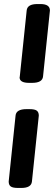

<svg xmlns="http://www.w3.org/2000/svg" viewBox="-20 -790 267 950"><path d="M77 -407Q78 -410 78 -412L112 -738Q115 -770 165 -770H180Q227 -770 227 -738L193 -412Q190 -380 139 -380H124Q77 -380 77 -407ZM126 -250Q152 -250 162 -242.5Q172 -235 172 -218L138 108Q135 140 85 140H70Q43 140 33 132.5Q23 125 23 108L57 -218Q60 -250 111 -250Z"/></svg>

Font: AsCom
Style: Bold Italic
Weight: 700
Italic angle: -48°
Designer: AsCom
Foundry: AsCom
Version: Version 1.001